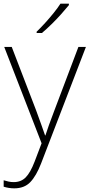

<svg xmlns="http://www.w3.org/2000/svg" viewBox="-23 -786 489 1048"><path d="M0 -530H41L174 -184Q191 -138 203 -104Q215 -70 223 -47H225Q232 -69 244 -103Q256 -137 273 -181L405 -530H446L201 107Q175 174 142.5 208Q110 242 55 242Q25 242 -3 233V198Q11 202 23.5 205Q36 208 52 208Q92 208 117.5 182Q143 156 166 96L204 -4ZM353 -758Q336 -737 311.5 -709.5Q287 -682 259 -654.5Q231 -627 206 -606H177V-613Q198 -633 223 -660.5Q248 -688 270.5 -716Q293 -744 307 -766H353Z"/></svg>

Font: Noto Sans Bengali ExtraLight
Style: Regular
Weight: 200
Designer: Jelle Bosma - Monotype Design Team
Foundry: Monotype Imaging Inc.
Version: Version 2.003; ttfautohint (v1.8.4.7-5d5b)